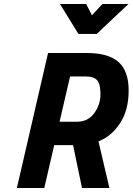

<svg xmlns="http://www.w3.org/2000/svg" viewBox="-20 -947 668 967"><path d="M627 -927 467 -776H375L282 -927H414L443 -870L496 -927ZM476 -235 531 0H393L348 -216H253L203 0H65L222 -680H418Q526 -680 577 -634.5Q628 -589 628 -491Q628 -393 585 -327Q542 -261 476 -235ZM410 -562H333L280 -334H369Q423 -334 454.5 -377Q486 -420 486 -472Q486 -524 469 -543Q452 -562 410 -562Z"/></svg>

Font: Titillium Web
Style: Bold Italic
Weight: 700
Italic angle: -13°
Version: Version 1.001;PS 57.000;hotconv 1.0.70;makeotf.lib2.5.55311